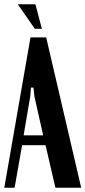

<svg xmlns="http://www.w3.org/2000/svg" viewBox="-28 -874 398 894"><path d="M114 -700H187L350 0H230L184 -198H75L40 0H-8ZM113 -426 82 -244H173L132 -426L128 -466H116ZM134 -740 55 -854H137L167 -740Z"/></svg>

Font: Moniqa ExtBd Paragraph
Style: Regular
Weight: 800
Designer: Rajesh Rajput
Foundry: Rajesh Rajput
Version: Version 1.000